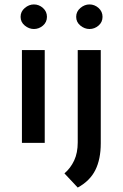

<svg xmlns="http://www.w3.org/2000/svg" viewBox="-20 -645 556 867"><path d="M79 -419H182V0H79ZM73 -569Q73 -593 92 -609Q111 -625 133 -625Q156 -625 174 -609Q192 -593 192 -569Q192 -545 174 -529.5Q156 -514 133 -514Q111 -514 92 -529.5Q73 -545 73 -569ZM331 202 271 138Q299 114 315 79.5Q331 45 331 -2V-419H435V2Q435 74 410.5 123Q386 172 331 202ZM324 -569Q324 -593 343 -609Q362 -625 384 -625Q407 -625 425 -609Q443 -593 443 -569Q443 -545 425 -529.5Q407 -514 384 -514Q362 -514 343 -529.5Q324 -545 324 -569Z"/></svg>

Font: Josefin Sans Thin Medium
Style: Regular
Weight: 500
Version: Version 2.000